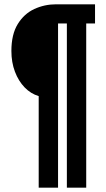

<svg xmlns="http://www.w3.org/2000/svg" viewBox="-20 -707 491 893"><path d="M160 166V-260Q123 -271 94.5 -300.5Q66 -330 49.5 -373.5Q33 -417 33 -470Q33 -547 62.5 -595Q92 -643 139.5 -665Q187 -687 241 -687H422V-598H381V166H291V-598H250V166Z"/></svg>

Font: Archivo ExtraCondensed
Style: Bold
Weight: 700
Width: 2
Designer: Hector Gatti
Foundry: Omnibus-Type
Version: Version 2.001